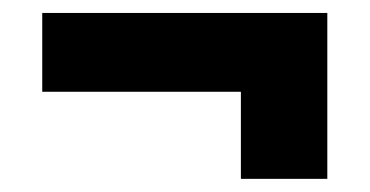

<svg xmlns="http://www.w3.org/2000/svg" viewBox="-20 -390 569 295"><path d="M44.9 -249V-370.1H482.9V-115.2H350.1V-249Z"/></svg>

Font: D-DIN-PRO ExtraBold
Style: Bold
Weight: 800
Designer: Charles Nix
Foundry: CyberFei
Version: Version 1.000;hotconv 1.0.109;makeotfexe 2.5.65596